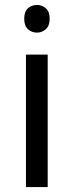

<svg xmlns="http://www.w3.org/2000/svg" viewBox="-20 -757 298 777"><path d="M130 -737Q150 -737 165.5 -723.5Q181 -710 181 -681Q181 -653 165.5 -639Q150 -625 130 -625Q108 -625 93 -639Q78 -653 78 -681Q78 -710 93 -723.5Q108 -737 130 -737ZM173 -536V0H85V-536Z"/></svg>

Font: Noto Sans Meroitic
Style: Regular
Weight: 400
Designer: Monotype Design Team
Foundry: Monotype Imaging Inc.
Version: Version 2.002; ttfautohint (v1.8.4.7-5d5b)